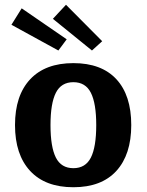

<svg xmlns="http://www.w3.org/2000/svg" viewBox="-20 -772 615 806"><path d="M43 -247Q43 -371 106.5 -439Q170 -507 288 -507Q406 -507 468.5 -439.5Q531 -372 531 -247Q531 -123 468.5 -54.5Q406 14 288 14Q170 14 106.5 -54.5Q43 -123 43 -247ZM384 -247Q384 -338 361.5 -382.5Q339 -427 288 -427Q237 -427 214.5 -382.5Q192 -338 192 -247Q192 -155 214.5 -110.5Q237 -66 288 -66Q339 -66 361.5 -110.5Q384 -155 384 -247ZM28 -668 71 -737 260 -607 225 -560ZM202 -693 257 -752 409 -599 366 -560Z"/></svg>

Font: Andada Pro ExtraBold
Style: Regular
Weight: 800
Designer: Carolina Giovagnoli
Foundry: Huerta Tipografica
Version: Version 3.005; ttfautohint (v1.8.4)